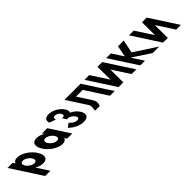

<svg xmlns="http://www.w3.org/2000/svg" viewBox="158 -2530 4593 4593"><g transform="rotate(-45 2454.0 -233.5)"><path d="M506 -257C408.9 -407 225.5 -528 75.5 -528C5.5 -528 -34.4 -497 -45.2 -455H-47.2L-84.8 -513H-259.8L240.9 260H417.9L217.8 -49C286.3 -8 358.2 15 427.2 15C577.2 15 603.2 -107 506 -257ZM318 -257C364 -186 343.4 -136 276.4 -136C210.4 -136 125 -186 79 -257C33.7 -327 51.3 -377 120.3 -377C192.3 -377 272.7 -327 318 -257Z M652.7 -256C749.8 -106 933.2 15 1083.2 15C1153.2 15 1193.1 -16 1203.9 -58H1205.9L1243.5 0H1418.5L1086.2 -513H909.2L941 -464C872.4 -505 800.5 -528 731.5 -528C581.5 -528 555.5 -406 652.7 -256ZM840.7 -256C794.7 -327 815.3 -377 882.3 -377C948.3 -377 1033.7 -327 1079.7 -256C1125 -186 1107.4 -136 1038.4 -136C966.4 -136 886 -186 840.7 -256Z M1379 -511.8C1379 -511.8 1339 -598.5 1427.4 -598.5C1472.4 -598.5 1535 -566.2 1564.2 -521.2C1597.2 -470.2 1579.8 -432.8 1537.3 -432.8H1502.4L1570.2 -328.2C1570.2 -328.2 1580.5 -333.3 1597.5 -333.3C1653.6 -333.3 1726.1 -290.8 1765.2 -230.5C1803.8 -171 1782.7 -137.8 1724.1 -137.8C1618.7 -137.8 1540 -244.9 1540 -244.9L1438.9 -172.7C1438.9 -172.7 1598.2 -0.1 1814.1 -0.1C1964.6 -0.1 2012 -96.2 1925 -230.5C1877.1 -304.4 1807.6 -358 1731.7 -391.1C1750.7 -420.9 1745.9 -465.1 1708.4 -522.9C1631.3 -641.9 1479.4 -726.9 1345.9 -726.9C1149.6 -726.9 1213.5 -573 1213.5 -573Z M2330 -215.9 2105.9 -561.9H2332L2695.4 -0.9H2855.2L2401 -702.1H2241.2H2015.1H1855.3L2170.2 -215.9C2220.5 -134.3 2198.1 -85 2189.7 -0.9H2349.5C2380.8 -70.6 2376.3 -147.1 2330 -215.9Z M3145.8 -436.1H3144.1L3147.2 -0.9H2987.4L2533.2 -702.1H2693L2974.9 -266.9H2976.6L2973.5 -702.1H3133.3L3587.5 -0.9H3427.7Z M4359.1 -0.9 3793.8 -369.8 3860.7 -702.1H3666.9L3611.9 -415.7L3426.3 -702.1H3266.5L3720.8 -0.9H3880.6L3687.9 -298.4L4139 -0.9Z M4650.8 -436.1H4649.1L4652.2 -0.9H4492.4L4038.2 -702.1H4198L4479.9 -266.9H4481.6L4478.5 -702.1H4638.3L5092.5 -0.9H4932.7Z"/></g></svg>

Font: Hussar
Style: BdOpOblSeven
Weight: 700
Foundry: Cannot Into Space Fonts
Version: Version 2.00